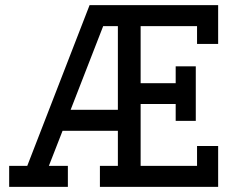

<svg xmlns="http://www.w3.org/2000/svg" viewBox="-20 -726 925 746"><path d="M15.6 0V-81.5H85.9L328.1 -706.1H827.6V-555.2H745.6V-624.5H526.4V-402.8H662.6V-468.3H740.7V-256.3H662.6V-321.8H526.4V-81.5H745.6V-158.7H827.6V0H368.2V-81.5H438V-217.8H223.1L169.9 -81.5H243.7V0ZM254.4 -299.3H438V-624.5H380.9Z"/></svg>

Font: Kay Pho Du SemiBold
Style: Regular
Weight: 600
Designer: Victor Gaultney, Khu Oo Reh
Foundry: SIL International
Version: Version 3.000